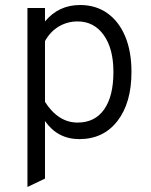

<svg xmlns="http://www.w3.org/2000/svg" viewBox="-20 -543 602 766"><path d="M89.5 203V-511H159.5V-457.5Q214 -523 299.5 -523Q362.5 -523 408.5 -490.2Q454.5 -457.5 479.5 -397.8Q504.5 -338 504.5 -256Q504.5 -132.5 448.5 -60.2Q392.5 12 296.5 12Q210 12 159.5 -60V169.5ZM289.5 -54Q358.5 -54 395.5 -106.5Q432.5 -159 432.5 -256Q432.5 -349 393.8 -403.2Q355 -457.5 289.5 -457.5Q248.5 -457.5 214.2 -437Q180 -416.5 159.5 -379V-136.5Q212.5 -54 289.5 -54Z"/></svg>

Font: Overpass Light
Style: Regular
Weight: 300
Designer: Delve Withrington, Dave Bailey, Thomas Jockin
Foundry: Delve Fonts LLC
Version: Version 4.000; ttfautohint (v1.8.3)